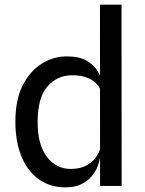

<svg xmlns="http://www.w3.org/2000/svg" viewBox="-20 -798 624 824"><path d="M260.5 6Q194 6 145.8 -29Q97.5 -64 71.8 -127.5Q46 -191 46 -276Q46 -370 77.8 -432.2Q109.5 -494.5 159.8 -525.2Q210 -556 266 -556Q320.5 -556 351.8 -537.5Q383 -519 397.8 -494.8Q412.5 -470.5 415.5 -453L445 -448L409 -416.5Q405.5 -427 392 -440.8Q378.5 -454.5 353.5 -464.8Q328.5 -475 290 -475Q225.5 -475 183.5 -426.8Q141.5 -378.5 141.5 -274Q141.5 -177 181.2 -125Q221 -73 283.5 -73Q322.5 -73 348.2 -86.5Q374 -100 388.8 -119.5Q403.5 -139 409 -156L414 -138L409 -119.5Q406.5 -103 398 -81.8Q389.5 -60.5 372.5 -40.5Q355.5 -20.5 328.2 -7.2Q301 6 260.5 6ZM409.5 0 409 -778H501.5L502 0Z"/></svg>

Font: Spline Sans
Style: Regular
Weight: 400
Designer: Eben Sorkin, Mirko Velimirovic
Foundry: Sorkin Type
Version: Version 1.001